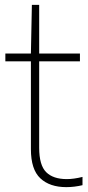

<svg xmlns="http://www.w3.org/2000/svg" viewBox="-20 -760 362 789"><path d="M252.5 9Q184.5 9 145.8 -27.2Q107 -63.5 107 -147V-508H2V-540H107L111 -740H141V-540H308.5V-508H141V-153Q141 -81 169.8 -52.5Q198.5 -24 254.5 -24Q283 -24 319 -33V1Q285 9 252.5 9Z"/></svg>

Font: Encode Sans SmCnd Th
Style: Regular
Weight: 100
Width: 4
Designer: Multiple Designers
Foundry: Impallari Type
Version: Version 3.002; ttfautohint (v1.8.3) -l 8 -r 50 -G 200 -x 14 